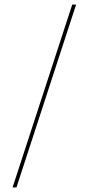

<svg xmlns="http://www.w3.org/2000/svg" viewBox="-20 -750 389 840"><path d="M313 -730 52 70H35L296 -730Z"/></svg>

Font: Kantumruy Pro Thin
Style: Regular
Weight: 250
Version: Version 1.002